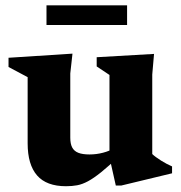

<svg xmlns="http://www.w3.org/2000/svg" viewBox="-20 -664 659 698"><path d="M235.5 -163.5Q235.5 -141 242.5 -127.8Q249.5 -114.5 264.8 -108.5Q280 -102.5 305.5 -102.5Q330.5 -102.5 354.5 -108.8Q378.5 -115 396 -126L412.5 -95.5Q374.5 -59.5 347.8 -38Q321 -16.5 300.2 -5.2Q279.5 6 260.8 9.5Q242 13 220 13Q149 13 114.8 -26.2Q80.5 -65.5 80.5 -143V-383.5L11 -420.5V-454L243.5 -469L235.5 -397ZM401 10.5 378 -92V-391.5L331.5 -422.5V-456L540 -468L533.5 -393V-104Q538.5 -99 547 -92.8Q555.5 -86.5 565.5 -80.2Q575.5 -74 585.8 -68.5Q596 -63 605.5 -59V-34L421 10.5ZM149 -573V-644.5H442V-573Z"/></svg>

Font: Newsreader
Style: Bold
Weight: 700
Designer: Hugues Gentile
Foundry: Production Type
Version: Version 1.003